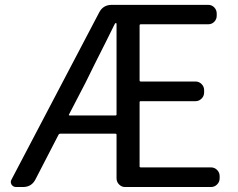

<svg xmlns="http://www.w3.org/2000/svg" viewBox="-20 -753 958 773"><path d="M257.8 -292Q255.9 -288.1 260.7 -288.1H444.3Q449.2 -288.1 449.2 -292V-657.2Q449.2 -660.2 446.8 -660.2Q444.3 -660.2 442.4 -657.2Q425.8 -623 405.8 -583.5Q385.7 -543.9 361.3 -495.1Q336.9 -446.3 324.2 -419.9ZM542 -83Q542 -79.1 546.9 -79.1H829.1Q843.8 -79.1 854 -68.8Q864.3 -58.6 864.3 -43.9V-35.2Q864.3 -20.5 854 -10.3Q843.8 0 829.1 0H483.4Q469.7 0 459.5 -10.3Q449.2 -20.5 449.2 -35.2V-210.9Q449.2 -214.8 444.3 -214.8H222.7Q217.8 -214.8 215.8 -210.9L123 -31.2Q107.4 0 72.3 0H44.9Q33.2 0 26.4 -9.8Q23.4 -15.6 23.4 -20.5Q23.4 -25.4 26.4 -30.3L378.9 -702.1Q394.5 -733.4 429.7 -733.4H818.4Q833 -733.4 842.8 -723.1Q852.5 -712.9 852.5 -698.2V-689.5Q852.5 -675.8 842.8 -665.5Q833 -655.3 818.4 -655.3H546.9Q542 -655.3 542 -650.4V-429.7Q542 -424.8 546.9 -424.8H767.6Q781.2 -424.8 791.5 -414.6Q801.8 -404.3 801.8 -390.6V-380.9Q801.8 -366.2 791.5 -356Q781.2 -345.7 767.6 -345.7H546.9Q542 -345.7 542 -341.8Z"/></svg>

Font: Gen Jyuu GothicL Regular
Style: Regular
Weight: 400
Designer: [Source Han Sans]
Ryoko NISHIZUKA  (kana & ideographs); Paul D. Hunt (Latin, Greek & Cyrillic); Wenlong ZHANG  (bopomofo
Version: Version 1.002.20150607